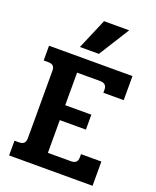

<svg xmlns="http://www.w3.org/2000/svg" viewBox="-159 -972 865 1064"><g transform="rotate(20 273.0 -439.5)"><path d="M267 -879H415L302 -699H190ZM27 -87H53Q74 -87 83 -96.5Q92 -106 92 -126V-523Q92 -542 83 -551Q74 -560 53 -560H27V-647H519V-505H399V-523Q399 -560 360 -560H224V-368H378V-280H224V-87H360Q380 -87 389.5 -96Q399 -105 399 -125V-143H519V0H27Z"/></g></svg>

Font: Pridi Medium
Style: Regular
Weight: 500
Designer: Katatrad Team
Foundry: CadsonDemak
Version: Version 1.001